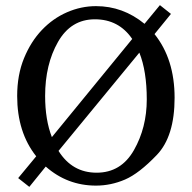

<svg xmlns="http://www.w3.org/2000/svg" viewBox="-20 -708 747 748"><path d="M582 -575.2Q660.2 -477.5 660.2 -327.1Q660.2 -176.8 591.1 -104.5Q522 -32.2 467 -8.5Q412.1 15.1 354 15.1Q242.2 15.1 158.2 -59.1L94.2 20L50.8 -14.2L121.1 -99.1Q46.9 -192.4 46.9 -334Q46.9 -416 73.5 -481Q100.1 -545.9 143.1 -591.1Q186 -636.2 241 -660.2Q295.9 -684.1 354 -684.1Q459 -684.1 543 -615.2L603 -688L646 -653.8ZM495.1 -556.2Q442.9 -632.8 349.6 -632.8Q256.3 -632.8 206.1 -544.9Q155.8 -457 155.8 -334Q155.8 -241.2 182.1 -173.8ZM522.9 -502.9 208 -120.1Q261.2 -35.2 356.4 -35.2Q451.7 -35.2 501.7 -123Q551.8 -210.9 551.8 -320.8Q551.8 -430.7 522.9 -502.9Z"/></svg>

Font: SourceSerifPro-Regular
Style: Regular
Weight: 400
Designer: Frank Grießhammer
Foundry: Adobe Systems Incorporated
Version: Version 1.014;PS Version 1.0;hotconv 1.0.73;makeotf.lib2.5.5